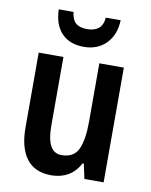

<svg xmlns="http://www.w3.org/2000/svg" viewBox="-86 -821 702 895"><g transform="rotate(10 265.0 -374.0)"><path d="M465 -543V0H374L359 -70H353Q332 -30 297.5 -10Q263 10 219 10Q140 10 101 -41.5Q62 -93 62 -189V-543H179V-217Q179 -91 249 -91Q307 -91 328 -135.5Q349 -180 349 -267V-543ZM412 -758Q410 -689 369.5 -647.5Q329 -606 264 -606Q197 -606 159 -645.5Q121 -685 119 -758H189Q193 -721 211.5 -705.5Q230 -690 265 -690Q297 -690 317.5 -705Q338 -720 342 -758Z"/></g></svg>

Font: Noto Sans Thai Looped Condensed SemiBold
Style: Regular
Weight: 600
Width: 3
Designer: Sasikarn Vongin, Ben Mitchell
Foundry: The Fontpad Ltd
Version: Version 1.001; ttfautohint (v1.8.4.7-5d5b)